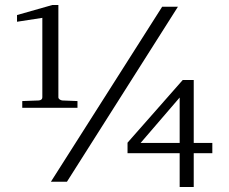

<svg xmlns="http://www.w3.org/2000/svg" viewBox="-20 -725 915 766"><path d="M827.1 -113.8H752.9V21H696.8V-113.8H488.8V-155.8L709 -405.8H752.9V-154.8H827.1ZM689.9 -698.2 247.1 0H183.1L627 -698.2ZM289.1 -294.9H68.8V-321.8L134.8 -324.2Q148.9 -325.7 148.9 -336.9V-653.8L47.9 -638.2V-665L189 -705.1H212.9V-336.9Q212.9 -332 217.5 -328.6Q222.2 -325.2 228 -324.2L289.1 -321.8ZM696.8 -154.8V-335.9L541 -154.8Z"/></svg>

Font: Abyssinica SIL
Style: Regular
Weight: 400
Designer: Victor Gaultney and Lorna Evans
Foundry: SIL International
Version: Version 2.100